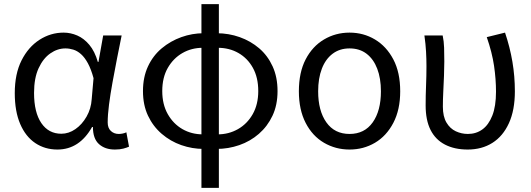

<svg xmlns="http://www.w3.org/2000/svg" viewBox="-20 -716 2591 936"><path d="M260 13Q199 13 152 -18.5Q105 -50 78.5 -111.5Q52 -173 52 -262Q52 -356 85 -421.5Q118 -487 172.5 -522Q227 -557 290 -557Q324 -557 356.5 -543Q389 -529 415.5 -497.5Q442 -466 457 -414H460L483 -543H573Q562 -490 550.5 -431Q539 -372 528.5 -314.5Q518 -257 511.5 -206.5Q505 -156 505 -119Q505 -92 520.5 -77.5Q536 -63 559 -63Q568 -63 578 -65Q588 -67 596 -71L609 -1Q598 4 581 8.5Q564 13 540 13Q492 13 462.5 -13.5Q433 -40 433 -97H429Q367 13 260 13ZM279 -64Q315 -64 347.5 -86.5Q380 -109 402 -147.5Q424 -186 427 -232L436 -335Q424 -379 408.5 -407.5Q393 -436 375 -452Q357 -468 337.5 -474Q318 -480 299 -480Q260 -480 225 -455.5Q190 -431 168 -383Q146 -335 146 -263Q146 -168 181.5 -116Q217 -64 279 -64Z M973 10Q917 10 864 -8.5Q811 -27 768.5 -63.5Q726 -100 701.5 -152Q677 -204 677 -272Q677 -340 701.5 -392.5Q726 -445 768.5 -480.5Q811 -516 864 -535Q917 -554 973 -554L969 -483Q914 -483 869.5 -457.5Q825 -432 798 -385Q771 -338 771 -272Q771 -207 798 -159.5Q825 -112 869.5 -86.5Q914 -61 969 -61ZM1036 10 1041 -61Q1095 -61 1140 -86.5Q1185 -112 1212 -159.5Q1239 -207 1239 -272Q1239 -338 1213 -385Q1187 -432 1142.5 -457.5Q1098 -483 1041 -483L1036 -554Q1095 -554 1148.5 -535Q1202 -516 1243.5 -480.5Q1285 -445 1309 -392.5Q1333 -340 1333 -272Q1333 -204 1308.5 -152Q1284 -100 1242 -63.5Q1200 -27 1146.5 -8.5Q1093 10 1036 10ZM962 200V-696H1047V200Z M1684 13Q1616 13 1559.5 -20Q1503 -53 1470 -117Q1437 -181 1437 -271Q1437 -363 1470 -426.5Q1503 -490 1559.5 -523.5Q1616 -557 1684 -557Q1752 -557 1808 -523.5Q1864 -490 1897.5 -426.5Q1931 -363 1931 -271Q1931 -181 1897.5 -117Q1864 -53 1808 -20Q1752 13 1684 13ZM1684 -63Q1757 -63 1797 -119.5Q1837 -176 1837 -271Q1837 -334 1819 -381Q1801 -428 1767 -454Q1733 -480 1684 -480Q1636 -480 1601.5 -454Q1567 -428 1549 -381Q1531 -334 1531 -271Q1531 -176 1571 -119.5Q1611 -63 1684 -63Z M2260 13Q2196 13 2149.5 -11Q2103 -35 2079 -82.5Q2055 -130 2055 -202Q2055 -250 2057 -298.5Q2059 -347 2059 -394Q2059 -427 2057 -464Q2055 -501 2049 -543H2138Q2144 -515 2145 -483.5Q2146 -452 2146 -416Q2146 -386 2144.5 -347.5Q2143 -309 2141 -269.5Q2139 -230 2139 -196Q2139 -148 2156.5 -118.5Q2174 -89 2202 -76Q2230 -63 2261 -63Q2301 -63 2331.5 -85Q2362 -107 2380 -152.5Q2398 -198 2398 -269Q2398 -330 2388.5 -395Q2379 -460 2353 -535L2442 -557Q2466 -486 2478 -415Q2490 -344 2490 -271Q2490 -179 2461 -115.5Q2432 -52 2380.5 -19.5Q2329 13 2260 13Z"/></svg>

Font: Noto Sans TC
Style: Regular
Weight: 400
Designer: Ryoko NISHIZUKA  (kana, bopomofo & ideographs); Paul D. Hunt (Latin, Greek & Cyrillic); Sandoll Communications , Soo-you
Foundry: Adobe
Version: Version 2.004-H2;hotconv 1.0.118;makeotfexe 2.5.65603